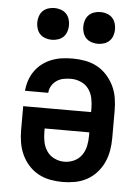

<svg xmlns="http://www.w3.org/2000/svg" viewBox="-53 -781 607 831"><g transform="rotate(5 250.0 -365.5)"><path d="M250 8Q223 8 196 3Q169 -2 145 -15Q121 -28 102.5 -48.5Q84 -69 72.5 -94Q61 -119 56.5 -146Q52 -173 52 -200V-304H347V-320Q347 -342 342.5 -364Q338 -386 325 -404Q312 -422 291 -431Q270 -440 248 -440Q232 -440 216 -437Q200 -434 186.5 -425Q173 -416 164.5 -402Q156 -388 155 -371H54Q56 -395 63.5 -417Q71 -439 84.5 -458Q98 -477 116.5 -491Q135 -505 157 -513.5Q179 -522 202 -525Q225 -528 248 -528Q275 -528 302.5 -523Q330 -518 354 -505Q378 -492 396.5 -471.5Q415 -451 427 -426.5Q439 -402 443.5 -374.5Q448 -347 448 -320V-200Q448 -173 443.5 -146Q439 -119 427.5 -94Q416 -69 397.5 -48.5Q379 -28 355 -15Q331 -2 304 3Q277 8 250 8ZM250 -80Q272 -80 292.5 -89.5Q313 -99 325.5 -117Q338 -135 342.5 -156.5Q347 -178 347 -200V-216H153V-200Q153 -178 157.5 -156.5Q162 -135 174.5 -117Q187 -99 207.5 -89.5Q228 -80 250 -80ZM350 -601Q336 -601 322.5 -605.5Q309 -610 299.5 -619.5Q290 -629 285.5 -642.5Q281 -656 281 -670Q281 -684 285.5 -697.5Q290 -711 299.5 -720.5Q309 -730 322.5 -734.5Q336 -739 350 -739Q364 -739 377.5 -734.5Q391 -730 400.5 -720.5Q410 -711 414.5 -697.5Q419 -684 419 -670Q419 -656 414.5 -642.5Q410 -629 400.5 -619.5Q391 -610 377.5 -605.5Q364 -601 350 -601ZM150 -601Q136 -601 122.5 -605.5Q109 -610 99.5 -619.5Q90 -629 85.5 -642.5Q81 -656 81 -670Q81 -684 85.5 -697.5Q90 -711 99.5 -720.5Q109 -730 122.5 -734.5Q136 -739 150 -739Q164 -739 177.5 -734.5Q191 -730 200.5 -720.5Q210 -711 214.5 -697.5Q219 -684 219 -670Q219 -656 214.5 -642.5Q210 -629 200.5 -619.5Q191 -610 177.5 -605.5Q164 -601 150 -601Z"/></g></svg>

Font: Iosevka Curly Semibold
Style: Regular
Weight: 600
Monospace: yes
Designer: Belleve Invis
Foundry: Belleve Invis
Version: Version 22.1.2; ttfautohint (v1.8.4)